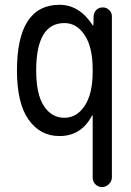

<svg xmlns="http://www.w3.org/2000/svg" viewBox="-20 -550 540 790"><path d="M245.1 -455.1Q128.9 -455.1 128.9 -259.8Q128.9 -162.1 160.6 -113.8Q192.4 -65.4 245.1 -65.4Q295.9 -65.4 328.6 -114.7Q361.3 -164.1 361.3 -254.9V-264.6Q361.3 -355.5 328.6 -405.3Q295.9 -455.1 245.1 -455.1ZM224.6 9.8Q145.5 9.8 97.7 -57.6Q49.8 -125 49.8 -259.8Q49.8 -529.3 224.6 -530.3Q306.6 -530.3 361.3 -446.3Q361.3 -445.3 363.3 -445.3Q364.3 -445.3 364.3 -446.3L365.2 -483.4Q366.2 -499 376.5 -509.3Q386.7 -519.5 403.3 -519.5Q418 -519.5 429.2 -508.8Q440.4 -498 440.4 -483.4V179.7Q440.4 195.3 428.2 207.5Q416 219.7 399.9 219.7Q383.8 219.7 372.6 208.5Q361.3 197.3 361.3 179.7V-74.2Q361.3 -75.2 360.4 -75.2Q358.4 -75.2 358.4 -74.2Q314.5 9.8 224.6 9.8Z"/></svg>

Font: Rounded-X Mgen+ 1m regular
Style: Regular
Weight: 400
Designer: [Source Han Sans]
Ryoko NISHIZUKA  (kana & ideographs); Paul D. Hunt (Latin, Greek & Cyrillic); Wenlong ZHANG  (bopomofo
Version: Version 1.059.20150602